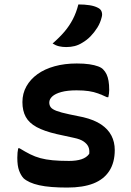

<svg xmlns="http://www.w3.org/2000/svg" viewBox="-20 -834 590 865"><path d="M291 -109Q324 -109 347 -116.5Q370 -124 382 -141Q384 -160 378 -173Q372 -186 357 -196.5Q342 -207 313 -213L235 -230Q179 -243 145 -261.5Q111 -280 96 -307.5Q81 -335 81 -374Q81 -413 99 -445Q117 -477 149 -500Q181 -523 226 -535.5Q271 -548 326 -548Q359 -548 382.5 -544.5Q406 -541 422 -535Q438 -529 445 -521Q454 -512 460 -499.5Q466 -487 469 -469.5Q472 -452 472 -429Q472 -421 471 -413Q470 -405 468 -396H462Q441 -406 422 -413Q403 -420 380 -423.5Q357 -427 325 -427Q284 -427 256.5 -419.5Q229 -412 215.5 -399.5Q202 -387 202 -372Q202 -360 208.5 -351Q215 -342 234.5 -334.5Q254 -327 292 -319L355 -306Q405 -294 436 -273Q467 -252 482 -223Q497 -194 497 -158Q497 -102 472.5 -64Q448 -26 401 -7.5Q354 11 283 11Q245 11 213 8.5Q181 6 156.5 0.5Q132 -5 114.5 -13Q97 -21 86 -31Q74 -44 66 -65.5Q58 -87 58 -123Q58 -136 59 -146.5Q60 -157 62 -166H68Q94 -150 116 -139Q138 -128 162 -121.5Q186 -115 217 -112Q248 -109 291 -109ZM333 -814Q361 -814 383.5 -810.5Q406 -807 421 -799Q434 -793 438 -781Q442 -769 438 -756Q432 -731 418.5 -709.5Q405 -688 388 -670.5Q371 -653 350 -641Q334 -631 316.5 -626.5Q299 -622 278 -622Q261 -622 246 -625.5Q231 -629 217 -638Q249 -666 271 -692Q293 -718 308.5 -748Q324 -778 333 -814Z"/></svg>

Font: Recursive Casual SemiBold
Style: Regular
Weight: 600
Version: Version 1.047